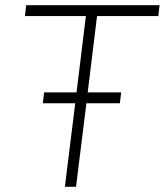

<svg xmlns="http://www.w3.org/2000/svg" viewBox="-20 -720 635 740"><path d="M150 -364H275L311 -658H76L81 -700H595L590 -658H354L318 -364H447L442 -322H313L273 0H230L270 -322H145Z"/></svg>

Font: Haskoy ExtraLight
Style: Italic
Weight: 200
Designer: Ertekin Erdin
Foundry: Ertekin Erdin
Version: Version 2.000; ttfautohint (v1.8.4.7-5d5b)